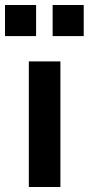

<svg xmlns="http://www.w3.org/2000/svg" viewBox="-45 -746 354 766"><path d="M70 0V-501H196V0ZM165 -602V-726H289V-602ZM-25 -602V-726H99V-602Z"/></svg>

Font: Nunito Sans 7pt Condensed
Style: Bold
Weight: 700
Width: 3
Designer: Vernon Adams
Foundry: Vernon Adams
Version: Version 3.101;gftools[0.9.27]